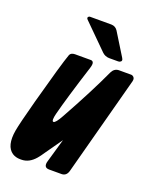

<svg xmlns="http://www.w3.org/2000/svg" viewBox="-134 -786 694 864"><g transform="rotate(20 213.0 -354.0)"><path d="M248 -709Q267.6 -708.5 278.3 -692.4L344.7 -585Q354 -570.8 340.8 -564.9Q336.4 -563.5 332 -563.5H290Q270.5 -564 256.8 -577.1L141.6 -691.4Q131.8 -700.2 139.2 -706.5Q141.6 -708.5 144.5 -709ZM221.2 -145.5 164.1 -64.5Q152.3 -46.4 141.1 -33.2Q111.8 1 75.2 1H69.3Q47.9 1 31.7 -9.3Q-7.3 -35.6 5.9 -113.3Q12.2 -149.4 43.9 -267.1Q97.7 -465.3 115.2 -513.7Q120.1 -526.9 139.6 -527.3H215.8Q225.1 -527.3 228 -518.6Q230.5 -510.7 224.6 -492.2Q172.9 -330.1 151.4 -246.1Q147 -228.5 147 -218.8Q147 -208 152.8 -208Q163.1 -208 184.6 -247.1Q267.6 -396.5 317.4 -504.9Q328.1 -526.4 349.6 -527.3H409.2Q413.1 -527.3 417 -524.9Q428.7 -518.1 424.8 -502L297.9 -26.4Q291 -1 268.6 0H208Q178.2 0 189.5 -35.2Z"/></g></svg>

Font: Allan
Style: Bold
Weight: 700
Version: Version 1.005